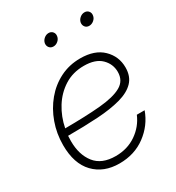

<svg xmlns="http://www.w3.org/2000/svg" viewBox="-173 -812 847 926"><g transform="rotate(-30 251.0 -349.0)"><path d="M221.2 9.3Q133.8 9.3 81.3 -45.4Q28.8 -100.1 28.8 -203.1Q28.8 -267.6 49.6 -325.4Q70.3 -383.3 107.7 -428.2Q145 -473.1 196.3 -499Q247.6 -524.9 309.1 -524.9Q389.6 -524.9 433.3 -482.2Q477.1 -439.5 477.1 -377.9Q477.1 -328.1 448.5 -298.6Q419.9 -269 366.5 -254.4Q313 -239.7 238.5 -235.1Q164.1 -230.5 72.3 -230.5Q71.3 -215.8 71.3 -201.2Q71.3 -125.5 108.4 -78.1Q145.5 -30.8 223.1 -30.8Q288.6 -30.8 337.9 -64.7Q387.2 -98.6 410.2 -152.8H453.6Q428.2 -82 366.7 -36.4Q305.2 9.3 221.2 9.3ZM78.1 -268.6Q194.3 -269 273.7 -276.1Q353 -283.2 393.6 -306.2Q434.1 -329.1 434.1 -377.9Q434.1 -421.9 402.1 -453.4Q370.1 -484.9 306.2 -484.9Q244.6 -484.9 197.5 -455.1Q150.4 -425.3 119.9 -376.2Q89.4 -327.1 78.1 -268.6ZM426.3 -638.7Q412.1 -638.7 404.1 -648.7Q396 -658.7 397.9 -672.9Q400.4 -687 412.1 -697Q423.8 -707 438 -707Q452.1 -707 460.4 -697Q468.8 -687 466.3 -672.9Q464.4 -658.7 452.4 -648.7Q440.4 -638.7 426.3 -638.7ZM227.1 -638.7Q212.9 -638.7 204.6 -648.7Q196.3 -658.7 198.2 -672.9Q200.7 -687 212.4 -697Q224.1 -707 238.3 -707Q252.4 -707 260.7 -697Q269 -687 266.6 -672.9Q264.6 -658.7 252.9 -648.7Q241.2 -638.7 227.1 -638.7Z"/></g></svg>

Font: Inter Display ExtraLight
Style: Italic
Weight: 200
Italic angle: -9.39999°
Designer: Rasmus Andersson
Foundry: rsms
Version: Version 4.000;git-a52131595